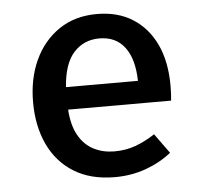

<svg xmlns="http://www.w3.org/2000/svg" viewBox="-45 -589 690 650"><g transform="rotate(-5 300.0 -264.0)"><path d="M182 -228Q185.5 -174 205 -139.8Q224.5 -105.5 256.2 -89.5Q288 -73.5 326 -73.5Q365 -73.5 398 -85.5Q431 -97.5 464.5 -119.5L513 -52.5Q476 -22.5 426.5 -4.5Q377 13.5 320.5 13.5Q238.5 13.5 181.8 -21.5Q125 -56.5 95.5 -119Q66 -181.5 66 -263.5Q66 -343 95 -405.8Q124 -468.5 178 -505.2Q232 -542 307 -542Q377.5 -542 428.2 -510Q479 -478 506.8 -419.2Q534.5 -360.5 534.5 -278Q534.5 -264.5 533.8 -251.2Q533 -238 532 -228ZM308 -459Q255.5 -459 221.2 -421.5Q187 -384 181.5 -304.5H426Q424.5 -379 394.2 -419Q364 -459 308 -459Z"/></g></svg>

Font: Fira Code Light Medium
Style: Regular
Weight: 500
Monospace: yes
Version: Version 5.002